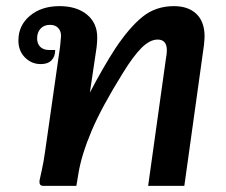

<svg xmlns="http://www.w3.org/2000/svg" viewBox="-20 -606 738 626"><path d="M647 -487Q647 -479 645 -459L581 0H463L521 -415Q524 -430 524 -442Q524 -477 494 -477Q469 -477 442 -450.5Q415 -424 380 -367Q311 -256 278.5 -179Q246 -102 236 -42L229 0H122Q114 0 111 -4Q108 -8 109 -18Q110 -24 116 -50Q122 -76 127 -112L176 -455Q179 -485 179 -489Q179 -505 169.5 -515Q160 -525 143 -525Q124 -525 112.5 -513Q101 -501 101 -481Q101 -463 111.5 -453Q122 -443 140 -443H160Q160 -422 148 -409.5Q136 -397 113 -397Q83 -397 61.5 -418.5Q40 -440 40 -474Q40 -523 77.5 -554.5Q115 -586 174 -586Q230 -586 263.5 -558.5Q297 -531 297 -484Q297 -470 295 -452L273 -304Q317 -388 356 -448Q402 -517 445 -551.5Q488 -586 547 -586Q594 -586 620.5 -560.5Q647 -535 647 -487Z"/></svg>

Font: Krub SemiBold
Style: Italic
Weight: 600
Italic angle: -8°
Designer: Ekaluck Peanpanawate
Foundry: Cadson Demak Co.,Ltd.
Version: Version 1.000; ttfautohint (v1.6)